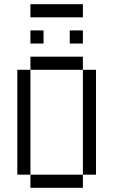

<svg xmlns="http://www.w3.org/2000/svg" viewBox="-20 -895 540 915"><path d="M187.5 -687.5V-750H125V-687.5ZM375 -687.5V-750H312.5V-687.5ZM375 -812.5V-875H125V-812.5ZM125 -62.5V0H375V-62.5ZM125 -62.5Q125 -62.5 125 -562.5H62.5Q62.5 -562.5 62.5 -62.5ZM375 -62.5H437.5Q437.5 -62.5 437.5 -562.5H375Q375 -562.5 375 -62.5ZM125 -562.5H375V-625H125Z"/></svg>

Font: UnifontExMono
Style: Regular
Weight: 500
Version: Version 15.0.06